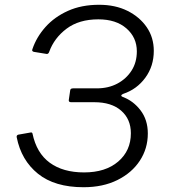

<svg xmlns="http://www.w3.org/2000/svg" viewBox="-20 -774 707 804"><path d="M330 10Q209 10 139 -46.5Q69 -103 50 -199Q49 -204 51 -206.5Q53 -209 56 -210L107 -219Q114 -221 116 -215Q133 -133 188.5 -92.5Q244 -52 332 -52Q422 -52 475 -97.5Q528 -143 528 -216Q528 -275 487.5 -310.5Q447 -346 375 -346H278Q267 -346 268 -355L274 -396Q275 -404 286 -404H385Q434 -404 471.5 -424Q509 -444 531 -478.5Q553 -513 553 -559Q553 -617 509.5 -655Q466 -693 392 -693Q311 -693 259 -654Q207 -615 186 -557Q183 -548 176 -548L121 -557Q116 -559 115 -561.5Q114 -564 116 -569Q133 -619 170.5 -661Q208 -703 264.5 -728.5Q321 -754 395 -754Q463 -754 514 -728.5Q565 -703 594.5 -660Q624 -617 624 -561Q624 -497 588.5 -448.5Q553 -400 496 -381Q489 -378 488 -374.5Q487 -371 494 -368Q538 -352 568.5 -312Q599 -272 599 -215Q599 -152 565.5 -101Q532 -50 471.5 -20Q411 10 330 10Z"/></svg>

Font: Libre Franklin Light
Style: Italic
Weight: 300
Italic angle: -8°
Designer: Pablo Impallari, Rodrigo Fuenzalida, Nhung Nguyen
Foundry: Impallari Type
Version: Version 3.000